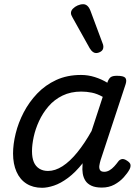

<svg xmlns="http://www.w3.org/2000/svg" viewBox="-20 -875 663 912"><path d="M180 17Q137 17 106 -2.5Q75 -22 58.5 -59Q42 -96 42 -146Q42 -190 54.5 -241Q67 -292 92.5 -341Q118 -390 156.5 -430.5Q195 -471 247 -495Q299 -519 365 -519Q398 -519 430 -509Q462 -499 490 -482L491 -486Q498 -504 507.5 -509.5Q517 -515 535 -515Q567 -515 575 -505.5Q583 -496 577 -476L458 -115Q454 -102 452 -89Q450 -76 455 -67.5Q460 -59 475 -59Q488 -59 500 -66Q512 -73 522.5 -84.5Q533 -96 541 -107Q547 -116 557.5 -119Q568 -122 583 -112Q599 -102 600 -91.5Q601 -81 595 -70Q586 -53 567.5 -32.5Q549 -12 523 2Q497 16 464 16Q433 16 414 7Q395 -2 385.5 -17Q376 -32 373 -51Q370 -70 372 -90Q372 -93 372 -95.5Q372 -98 373 -100Q338 -56 303 -30Q268 -4 236.5 6.5Q205 17 180 17ZM132 -157Q132 -126 140.5 -105.5Q149 -85 166.5 -74Q184 -63 208 -63Q242 -63 277 -85.5Q312 -108 347 -151Q382 -194 415 -253L468 -415Q441 -430 416 -435Q391 -440 366 -440Q316 -440 277 -421Q238 -402 210.5 -370Q183 -338 165.5 -300Q148 -262 140 -224.5Q132 -187 132 -157ZM436 -623Q429 -623 421.5 -628Q414 -633 406 -646L325 -791Q322 -797 319.5 -802Q317 -807 317 -813Q317 -824 326 -833.5Q335 -843 348.5 -849Q362 -855 375 -855Q398 -855 410 -823L467 -670Q469 -666 470 -661.5Q471 -657 471 -653Q471 -638 459.5 -630.5Q448 -623 436 -623Z"/></svg>

Font: Playwrite DK Uloopet
Style: Regular
Weight: 400
Designer: Veronika Burian, José Scaglione
Foundry: TypeTogether
Version: Version 1.002